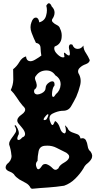

<svg xmlns="http://www.w3.org/2000/svg" viewBox="-20 -848 600 1177"><path d="M168 304.7Q158.2 284.2 138.7 273.9Q118.2 263.2 98.6 252Q88.9 245.6 80.1 237.8Q71.3 230.5 64.5 219.2Q54.7 209.5 40 204.1Q24.4 198.7 17.6 189Q14.6 184.6 14.6 178.7Q14.6 178.7 14.6 176.3Q14.6 168.9 22.5 158.2Q50.8 136.7 50.8 107.9Q50.8 104.5 49.8 101.6Q46.9 68.8 36.1 38.1Q35.2 26.9 40 17.6Q44.9 7.8 51.8 -1.5Q64.5 -18.1 75.2 -35.6Q79.1 -42 79.1 -49.8Q79.1 -62 69.3 -76.2Q71.3 -80.6 73.2 -80.6Q78.1 -80.6 87.9 -60.1Q95.7 -43.5 95.7 -32.2Q95.7 -22.9 90.8 -17.1Q81.1 6.3 90.8 9.8Q101.6 12.7 116.2 -5.4Q126 -8.8 129.9 -14.2Q133.8 -20 133.8 -26.9Q132.8 -43.5 116.2 -63.5Q99.6 -83 90.8 -94.2Q85 -103.5 85.9 -111.3Q86.9 -118.7 90.8 -125Q98.6 -136.7 112.3 -145.5Q126 -154.8 131.8 -165.5Q135.7 -172.9 133.8 -181.2Q130.9 -189.9 118.2 -201.2Q98.6 -224.1 82 -251Q64.5 -277.8 45.9 -295.9Q60.5 -326.2 61.5 -359.4Q61.5 -392.1 60.5 -423.8Q83 -440.9 98.6 -467.8Q114.3 -495.1 139.6 -502.4Q140.6 -489.3 145.5 -482.9Q150.4 -476.1 157.2 -474.1Q162.1 -472.7 166 -472.7Q179.7 -472.7 196.3 -482.9Q219.7 -496.6 233.4 -507.3Q229.5 -528.8 228.5 -554.7Q227.5 -580.6 200.2 -585.4Q186.5 -613.3 173.8 -647Q167 -664.6 167 -681.2Q167 -696.8 172.9 -711.9Q182.6 -740.2 199.2 -740.2Q199.2 -740.2 200.2 -740.2Q216.8 -739.3 220.7 -710.9Q254.9 -720.7 262.7 -752.9Q267.6 -769.5 267.6 -785.2Q267.6 -799.8 263.7 -813Q272.5 -828.1 279.3 -828.1Q281.2 -828.1 282.2 -827.6Q291 -824.7 296.9 -808.6Q314.5 -791.5 314.5 -771Q314.5 -749.5 299.8 -730Q297.9 -724.1 298.8 -719.2Q300.8 -714.8 304.7 -710.9Q313.5 -701.7 329.1 -694.3Q344.7 -686.5 347.7 -673.3Q358.4 -652.8 358.4 -630.4Q358.4 -619.6 356.4 -608.4Q348.6 -574.7 315.4 -563Q312.5 -557.1 312.5 -551.3Q312.5 -533.7 332 -515.1Q351.6 -496.1 366.2 -496.1Q371.1 -496.1 375 -498.5Q372.1 -515.1 372.1 -522.5Q372.1 -530.3 387.7 -515.1Q397.5 -507.8 401.4 -507.8Q406.2 -507.3 407.2 -511.2Q410.2 -520 405.3 -541.5Q402.3 -551.8 402.3 -559.1Q402.3 -567.9 406.2 -572.3Q408.2 -575.7 412.1 -576.2Q417 -576.7 423.8 -574.2Q433.6 -548.3 455.1 -548.3Q455.1 -548.3 456.1 -548.3Q477.5 -548.3 491.2 -568.8Q492.2 -543 506.8 -522.9Q520.5 -502.4 530.3 -479.5Q528.3 -462.9 505.9 -454.6Q483.4 -446.8 469.7 -433.1Q462.9 -427.2 460 -419.4Q457 -411.6 460 -400.9Q474.6 -377.4 474.6 -351.6Q474.6 -339.8 471.7 -327.1Q461.9 -287.6 447.3 -254.4Q433.6 -226.6 416 -196.8Q400.4 -168.9 366.2 -168.9Q366.2 -168.9 360.4 -168.9Q331.1 -166.5 301.8 -151.4Q283.2 -141.6 283.2 -123Q283.2 -112.3 289.1 -98.6Q293 -87.9 296.9 -84Q299.8 -80.6 302.7 -81.5Q307.6 -83.5 311.5 -93.8Q314.5 -104 319.3 -106Q338.9 -92.8 347.7 -63Q356.4 -33.7 376 -29.8Q381.8 -32.7 382.8 -38.6Q384.8 -44.4 383.8 -50.8Q382.8 -65.9 378.9 -76.2Q375 -85.9 393.6 -64.5Q397.5 -53.2 404.3 -47.4Q411.1 -41.5 419.9 -37.6Q435.5 -31.2 452.1 -25.9Q468.8 -21 473.6 1Q487.3 -2.4 495.1 1Q502.9 4.4 506.8 12.2Q514.6 26.4 517.6 47.9Q520.5 69.8 535.2 81.1Q543.9 93.8 544.9 104Q544.9 106 544.9 107.9Q544.9 115.7 542 123Q534.2 138.7 517.6 152.3Q500 165.5 492.2 183.1Q471.7 217.3 441.4 247.1Q411.1 277.3 373 290.5Q324.2 297.9 275.4 301.3Q226.6 304.2 178.7 309.1Q176.8 308.6 171.9 307.6Q170.9 306.6 168 304.7ZM340.8 177.7Q348.6 162.6 374 148.4Q398.4 134.3 403.3 118.7Q405.3 111.3 402.3 104Q398.4 96.7 386.7 88.4Q356.4 73.7 326.2 58.1Q300.8 44.9 270.5 44.9Q265.6 44.9 260.7 45.4Q224.6 45.4 216.8 78.1Q210 110.8 210 138.2Q200.2 147.9 200.2 161.1Q200.2 168.9 204.1 177.7Q208 189.5 214.8 189.5Q222.7 189.5 232.4 175.3Q240.2 162.1 248 159.2Q256.8 155.8 264.6 158.2Q284.2 164.6 302.7 183.6Q311.5 192.9 320.3 192.9Q329.1 192.9 338.9 183.1Q338.9 181.2 340.8 177.7ZM322.3 -270.5Q349.6 -293 351.6 -329.1Q351.6 -330.6 351.6 -332Q351.6 -366.2 319.3 -386.2Q299.8 -416 264.6 -416H260.7Q222.7 -414.1 202.1 -385.3Q190.4 -373.5 196.3 -358.4Q203.1 -343.3 205.1 -328.1Q206.1 -320.3 203.1 -312.5Q200.2 -304.7 190.4 -297.9Q187.5 -288.6 189.5 -282.2Q191.4 -276.4 195.3 -273.4Q201.2 -269 209 -269Q219.7 -269 234.4 -275.9Q259.8 -288.1 259.8 -310.1Q260.7 -328.6 280.3 -341.8Q291 -349.6 299.8 -349.6Q305.7 -349.6 309.6 -346.2Q312.5 -343.8 313.5 -337.9Q315.4 -331.5 313.5 -322.3Q303.7 -314 299.8 -285.2Q298.8 -276.9 298.8 -271Q298.8 -256.3 304.7 -253.9Q307.6 -252.9 312.5 -256.8Q316.4 -260.7 322.3 -270.5ZM271.5 -128.4Q275.4 -137.2 276.4 -141.6Q277.3 -146 275.4 -147Q271.5 -150.9 258.8 -135.3Q245.1 -119.6 248 -113.8Q249 -111.8 252.9 -111.8Q256.8 -111.8 263.7 -115.2Q264.6 -117.2 267.6 -121.1Q268.6 -123.5 271.5 -128.4Z"/></svg>

Font: Brazier Flame
Style: Regular
Weight: 400
Designer: Walter E Stewart
Version: 0.1